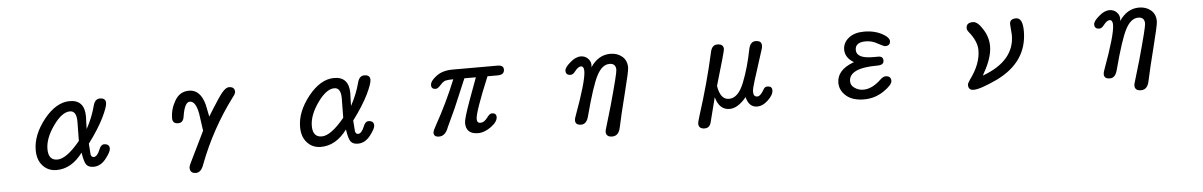

<svg xmlns="http://www.w3.org/2000/svg" viewBox="-32 -900 9063 1447"><g transform="rotate(-5 4500.0 -176.0)"><path d="M256.8 -24.4Q217.8 -67.4 217.8 -141.6Q217.8 -255.9 309.6 -372.1Q402.3 -487.3 504.9 -487.3Q617.2 -487.3 617.2 -361.3L615.2 -306.6L614.3 -266.6Q659.2 -347.7 682.6 -436.5Q695.3 -487.3 733.4 -487.3Q777.3 -487.3 777.3 -450.2Q777.3 -420.9 739.3 -341.8Q699.2 -259.8 621.1 -155.3L627 -73.2Q631.8 -51.8 649.4 -51.8Q675.8 -51.8 697.3 -105.5Q710.9 -140.6 734.4 -140.6Q775.4 -140.6 775.4 -104.5Q775.4 -80.1 735.4 -29.3Q695.3 21.5 641.6 21.5Q603.5 21.5 586.9 -1Q571.3 -21.5 560.5 -92.8Q475.6 21.5 362.3 21.5Q296.9 21.5 256.8 -24.4ZM547.9 -182.6 549.8 -329.1Q549.8 -410.2 500 -410.2Q439.5 -410.2 373 -316.4Q306.6 -222.7 306.6 -141.6Q306.6 -56.6 375 -56.6Q444.3 -56.6 547.9 -182.6Z M1361.3 91.8Q1361.3 76.2 1387.7 26.4L1487.3 -177.7L1468.8 -308.6Q1451.2 -404.3 1406.2 -404.3Q1367.2 -404.3 1350.6 -298.8Q1344.7 -250 1305.7 -250Q1262.7 -250 1262.7 -291Q1262.7 -359.4 1299.8 -422.9Q1336.9 -487.3 1407.2 -487.3Q1493.2 -487.3 1524.4 -371.1L1543 -279.3Q1569.3 -324.2 1627 -412.1Q1676.8 -487.3 1709 -487.3Q1752.9 -487.3 1752.9 -449.2Q1752.9 -433.6 1731.4 -408.2Q1566.4 -187.5 1466.8 73.2Q1446.3 134.8 1407.2 134.8Q1361.3 134.8 1361.3 91.8Z M2256.8 -24.4Q2217.8 -67.4 2217.8 -141.6Q2217.8 -255.9 2309.6 -372.1Q2402.3 -487.3 2504.9 -487.3Q2617.2 -487.3 2617.2 -361.3L2615.2 -306.6L2614.3 -266.6Q2659.2 -347.7 2682.6 -436.5Q2695.3 -487.3 2733.4 -487.3Q2777.3 -487.3 2777.3 -450.2Q2777.3 -420.9 2739.3 -341.8Q2699.2 -259.8 2621.1 -155.3L2627 -73.2Q2631.8 -51.8 2649.4 -51.8Q2675.8 -51.8 2697.3 -105.5Q2710.9 -140.6 2734.4 -140.6Q2775.4 -140.6 2775.4 -104.5Q2775.4 -80.1 2735.4 -29.3Q2695.3 21.5 2641.6 21.5Q2603.5 21.5 2586.9 -1Q2571.3 -21.5 2560.5 -92.8Q2475.6 21.5 2362.3 21.5Q2296.9 21.5 2256.8 -24.4ZM2547.9 -182.6 2549.8 -329.1Q2549.8 -410.2 2500 -410.2Q2439.5 -410.2 2373 -316.4Q2306.6 -222.7 2306.6 -141.6Q2306.6 -56.6 2375 -56.6Q2444.3 -56.6 2547.9 -182.6Z M3215.8 -10.7Q3215.8 -25.4 3241.2 -69.3Q3329.1 -226.6 3399.4 -399.4Q3359.4 -399.4 3339.8 -394.5Q3321.3 -388.7 3299.8 -364.3Q3277.3 -338.9 3262.7 -338.9Q3228.5 -338.9 3228.5 -369.1Q3228.5 -400.4 3275.4 -435.5Q3321.3 -471.7 3397.5 -472.7H3740.2Q3786.1 -472.7 3786.1 -439.5Q3786.1 -399.4 3735.4 -399.4H3658.2Q3548.8 -136.7 3548.8 -85Q3548.8 -54.7 3575.2 -54.7Q3602.5 -54.7 3627 -86.9Q3649.4 -118.2 3666 -118.2Q3700.2 -118.2 3700.2 -87.9Q3700.2 -52.7 3650.4 -15.6Q3599.6 21.5 3551.8 21.5Q3459 21.5 3459 -63.5Q3459 -94.7 3507.8 -229.5L3570.3 -399.4H3483.4L3390.6 -180.7L3327.1 -43.9Q3303.7 21.5 3255.9 21.5Q3215.8 21.5 3215.8 -10.7Z M4508.8 94.7Q4508.8 85 4516.6 61.5L4562.5 -93.8Q4629.9 -335.9 4629.9 -363.3Q4629.9 -412.1 4582 -412.1Q4525.4 -412.1 4485.4 -334Q4446.3 -259.8 4386.7 -34.2Q4372.1 25.4 4330.1 25.4Q4286.1 25.4 4286.1 -10.7Q4286.1 -24.4 4294.9 -45.9Q4388.7 -300.8 4388.7 -375Q4388.7 -412.1 4365.2 -412.1Q4344.7 -412.1 4318.4 -377.9Q4301.8 -355.5 4283.2 -355.5Q4247.1 -355.5 4247.1 -389.6Q4247.1 -414.1 4290 -450.2Q4331.1 -487.3 4371.1 -487.3Q4403.3 -487.3 4425.8 -464.8Q4446.3 -443.4 4446.3 -415L4445.3 -404.3V-399.4Q4503.9 -487.3 4594.7 -487.3Q4647.5 -487.3 4683.6 -457Q4719.7 -426.8 4719.7 -373Q4719.7 -344.7 4678.7 -184.6Q4637.7 -23.4 4617.2 73.2Q4604.5 134.8 4555.7 134.8Q4508.8 134.8 4508.8 94.7Z M5209 93.8Q5209 85.9 5222.7 40Q5301.8 -206.1 5351.6 -431.6Q5362.3 -487.3 5404.3 -487.3Q5451.2 -487.3 5451.2 -448.2Q5451.2 -432.6 5375 -175.8Q5391.6 -71.3 5457 -71.3Q5527.3 -71.3 5571.3 -183.6Q5615.2 -294.9 5641.6 -430.7Q5653.3 -487.3 5693.4 -487.3Q5716.8 -487.3 5728 -478Q5739.3 -468.8 5739.3 -449.2Q5739.3 -433.6 5732.4 -416L5661.1 -192.4Q5641.6 -130.9 5641.6 -108.4Q5641.6 -70.3 5670.9 -70.3Q5695.3 -70.3 5723.6 -121.1Q5732.4 -138.7 5752.9 -138.7Q5788.1 -138.7 5788.1 -107.4Q5788.1 -72.3 5746.1 -33.2Q5707 4.9 5663.1 4.9Q5601.6 4.9 5582 -73.2Q5517.6 4.9 5455.1 4.9Q5377 4.9 5350.6 -92.8L5304.7 87.9Q5294.9 134.8 5254.9 134.8Q5209 134.8 5209 93.8Z M6335.9 -20.5Q6288.1 -62.5 6288.1 -119.1Q6288.1 -214.8 6410.2 -261.7L6418.9 -264.6Q6353.5 -303.7 6353.5 -364.3Q6353.5 -417 6398.4 -453.1Q6441.4 -487.3 6514.6 -487.3Q6615.2 -487.3 6681.6 -435.5Q6703.1 -416 6703.1 -400.4Q6703.1 -364.3 6664.1 -364.3Q6654.3 -364.3 6611.3 -387.7Q6569.3 -413.1 6520.5 -413.1Q6440.4 -413.1 6440.4 -354.5Q6440.4 -290 6565.4 -290H6605.5Q6641.6 -290 6641.6 -256.8Q6641.6 -223.6 6592.8 -223.6Q6377 -223.6 6377 -123Q6377 -91.8 6406.2 -72.3Q6435.5 -51.8 6471.7 -51.8Q6538.1 -51.8 6605.5 -116.2Q6627.9 -137.7 6646.5 -137.7Q6687.5 -137.7 6687.5 -99.6Q6687.5 -70.3 6621.1 -24.4Q6552.7 21.5 6471.7 21.5Q6383.8 21.5 6335.9 -20.5Z M7259.8 -18.6Q7259.8 -31.2 7279.3 -58.6Q7361.3 -168.9 7361.3 -273.4Q7361.3 -340.8 7299.8 -416Q7287.1 -431.6 7287.1 -445.3Q7287.1 -487.3 7337.9 -487.3Q7374 -487.3 7412.1 -424.8Q7451.2 -364.3 7451.2 -295.9Q7451.2 -210 7388.7 -100.6L7377.9 -79.1Q7622.1 -168.9 7622.1 -364.3L7617.2 -431.6L7616.2 -448.2Q7616.2 -487.3 7664.1 -487.3Q7714.8 -487.3 7714.8 -386.7Q7714.8 -151.4 7475.6 -37.1Q7349.6 21.5 7299.8 21.5Q7259.8 21.5 7259.8 -18.6Z M8508.8 94.7Q8508.8 85 8516.6 61.5L8562.5 -93.8Q8629.9 -335.9 8629.9 -363.3Q8629.9 -412.1 8582 -412.1Q8525.4 -412.1 8485.4 -334Q8446.3 -259.8 8386.7 -34.2Q8372.1 25.4 8330.1 25.4Q8286.1 25.4 8286.1 -10.7Q8286.1 -24.4 8294.9 -45.9Q8388.7 -300.8 8388.7 -375Q8388.7 -412.1 8365.2 -412.1Q8344.7 -412.1 8318.4 -377.9Q8301.8 -355.5 8283.2 -355.5Q8247.1 -355.5 8247.1 -389.6Q8247.1 -414.1 8290 -450.2Q8331.1 -487.3 8371.1 -487.3Q8403.3 -487.3 8425.8 -464.8Q8446.3 -443.4 8446.3 -415L8445.3 -404.3V-399.4Q8503.9 -487.3 8594.7 -487.3Q8647.5 -487.3 8683.6 -457Q8719.7 -426.8 8719.7 -373Q8719.7 -344.7 8678.7 -184.6Q8637.7 -23.4 8617.2 73.2Q8604.5 134.8 8555.7 134.8Q8508.8 134.8 8508.8 94.7Z"/></g></svg>

Font: jf-openhuninn-1.0
Style: Regular
Weight: 400
Designer: [Kosugi Maru]
      Designed by Motoya company      

      [Varela Round]
      Joe Prince(Latin component); Avraham Co
Foundry: justfont CO.,LTD.
Version: 1.0